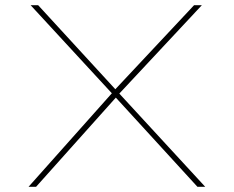

<svg xmlns="http://www.w3.org/2000/svg" viewBox="-20 -720 901 740"><path d="M741 0 418 -353 98 -700H127L431 -369L771 0ZM90 0 416 -366 432 -350 119 0ZM433 -352 417 -368 728 -700H758Z"/></svg>

Font: Lexend Zetta Thin
Style: Regular
Weight: 250
Version: Version 1.007